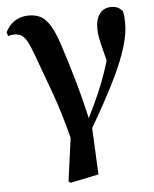

<svg xmlns="http://www.w3.org/2000/svg" viewBox="-54 -598 690 859"><g transform="rotate(-5 291.0 -168.0)"><path d="M219.4 208.9 253.7 -41 252.8 44.3Q219.8 -92.4 181.8 -195.4Q143.8 -298.3 119.5 -365.4Q103 -411 90.5 -432.4Q78 -453.7 64.9 -460.4Q51.8 -467.1 32.1 -467.1Q19.4 -467.1 7.3 -462.3L1.5 -479.4Q16.9 -511.4 44 -528.8Q71.2 -546.2 106.3 -546.2Q136.3 -546.2 159.3 -534.8Q182.3 -523.5 203.4 -488.5Q224.6 -453.4 245.8 -383.5Q265.8 -323 290.8 -236.2Q315.8 -149.4 337.6 -49.8L344.3 -47.4L355.6 189.3L228.4 215.7ZM334.2 0.1 313.8 -26.4Q341.4 -78.4 363.4 -125Q385.4 -171.6 403 -216.7Q420.5 -261.7 434.5 -308.6Q448.4 -355.5 459 -407.8L451.5 -257.3Q435.3 -322.3 425.3 -359.4Q415.4 -396.5 411.4 -419Q407.3 -441.4 407.3 -461.3Q407.3 -504.2 425.8 -528.1Q444.4 -551.9 477 -551.9Q494.5 -551.9 505.6 -546.7Q516.7 -541.5 527.6 -530Q531.8 -514.9 532.6 -501.9Q533.5 -489 533.5 -471.2Q533.5 -425.4 515.7 -367.7Q497.9 -310.1 468.2 -247.3Q438.5 -184.6 403.2 -121.1Q368 -57.5 334.2 0.1Z"/></g></svg>

Font: Noto Serif JP
Style: Regular
Weight: 200
Designer: Ryoko NISHIZUKA 西塚涼子 (kana & ideographs); Frank Grießhammer (Latin, Greek & Cyrillic); Wenlong ZHANG 张文龙 (bopomofo); San
Foundry: Adobe
Version: Version 2.001;hotconv 1.1.0;makeotfexe 2.6.0